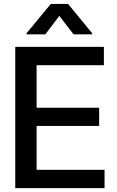

<svg xmlns="http://www.w3.org/2000/svg" viewBox="-20 -969 601 989"><path d="M58.6 0V-727.5H515.1V-633.3H168.5V-414.1H490.7V-320.3H168.5V-94.2H518.6V0ZM358.9 -792 285.6 -887.2 213.4 -792H116.7V-797.9L241.7 -948.7H330.6L454.6 -797.9V-792Z"/></svg>

Font: Inter Tight Medium
Style: Regular
Weight: 500
Designer: Rasmus Andersson
Foundry: rsms
Version: Version 3.004; ttfautohint (v1.8.4.7-5d5b)